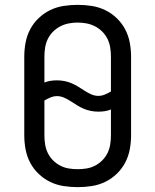

<svg xmlns="http://www.w3.org/2000/svg" viewBox="-20 -763 640 791"><path d="M300 8Q271 8 242 3.5Q213 -1 187 -13.5Q161 -26 139.5 -46.5Q118 -67 104.5 -92.5Q91 -118 85.5 -147Q80 -176 80 -205V-530Q80 -559 85.5 -588Q91 -617 104.5 -642.5Q118 -668 139.5 -688.5Q161 -709 187 -721.5Q213 -734 242 -738.5Q271 -743 300 -743Q329 -743 358 -738.5Q387 -734 413 -721.5Q439 -709 460.5 -688.5Q482 -668 495.5 -642.5Q509 -617 514.5 -588Q520 -559 520 -530V-205Q520 -176 514.5 -147Q509 -118 495.5 -92.5Q482 -67 460.5 -46.5Q439 -26 413 -13.5Q387 -1 358 3.5Q329 8 300 8ZM385 -368Q399 -368 412 -373.5Q425 -379 437 -386V-530Q437 -549 434 -567.5Q431 -586 423 -602.5Q415 -619 401.5 -632.5Q388 -646 371.5 -654.5Q355 -663 337 -666.5Q319 -670 300 -670Q281 -670 263 -666.5Q245 -663 228.5 -654.5Q212 -646 198.5 -632.5Q185 -619 177 -602.5Q169 -586 166 -567.5Q163 -549 163 -530V-423Q175 -428 188 -430Q201 -432 215 -432Q230 -432 245.5 -429Q261 -426 275 -420Q289 -414 302 -406Q315 -398 328 -389.5Q341 -381 355.5 -374.5Q370 -368 385 -368ZM300 -66Q319 -66 337 -69Q355 -72 371.5 -80.5Q388 -89 401.5 -102.5Q415 -116 423 -132.5Q431 -149 434 -167.5Q437 -186 437 -205V-312Q425 -307 412 -305Q399 -303 385 -303Q370 -303 354.5 -306Q339 -309 325 -315Q311 -321 298 -329Q285 -337 272 -345.5Q259 -354 244.5 -360.5Q230 -367 215 -367Q201 -367 188 -361.5Q175 -356 163 -349V-205Q163 -186 166 -167.5Q169 -149 177 -132.5Q185 -116 198.5 -102.5Q212 -89 228.5 -80.5Q245 -72 263 -69Q281 -66 300 -66Z"/></svg>

Font: Nova Nerd Font
Style: Regular
Weight: 400
Designer: Belleve Invis
Foundry: Belleve Invis
Version: Version 24.1.4; ttfautohint (v1.8.4);Nerd Fonts 3.1.1